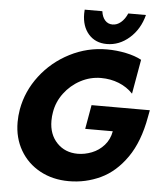

<svg xmlns="http://www.w3.org/2000/svg" viewBox="-61 -972 893 1040"><g transform="rotate(5 385.5 -452.5)"><path d="M387 -138Q318 -138 274 -184Q230 -230 230 -304Q230 -329 234 -350Q243 -407 278.5 -454.5Q314 -502 366.5 -530Q419 -558 478 -558Q530 -558 575 -540Q620 -522 652 -488L685 -675Q650 -694 599.5 -704.5Q549 -715 496 -715Q390 -715 295 -666.5Q200 -618 136 -534.5Q72 -451 54 -350Q48 -314 48 -281Q48 -195 87 -128Q126 -61 195 -23.5Q264 14 352 14Q443 14 524 -24Q605 -62 665 -148Q725 -234 749 -370L756 -407H439L416 -276H566Q558 -231 530 -199.5Q502 -168 463.5 -153Q425 -138 387 -138ZM514 -852Q489 -852 473 -870Q457 -888 453 -919H357Q356 -911 356 -897Q356 -828 393 -786Q430 -744 492 -744Q560 -744 615 -792.5Q670 -841 690 -919H594Q580 -887 559 -869.5Q538 -852 514 -852Z"/></g></svg>

Font: Geom ExtraBold
Style: Bold Italic
Weight: 800
Italic angle: -10°
Version: Version 1.102